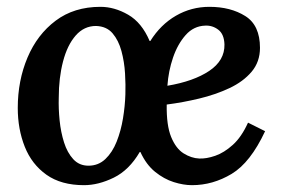

<svg xmlns="http://www.w3.org/2000/svg" viewBox="-20 -531 828 562"><path d="M593 -511Q655 -511 698 -484Q741 -457 741 -391Q741 -350 716.5 -321Q692 -292 651.5 -273Q611 -254 563 -242.5Q515 -231 468 -225Q467 -164 481 -130Q495 -96 517.5 -82Q540 -68 563 -67Q584 -66 610 -75Q636 -84 661.5 -107Q687 -130 706 -172L756 -147Q713 -55 658 -22Q603 11 542 11Q517 11 488.5 2Q460 -7 434 -28Q408 -49 391 -86H389Q358 -33 313 -11Q268 11 226 11Q159 11 116 -19.5Q73 -50 52.5 -101.5Q32 -153 32 -215Q32 -295 60.5 -362.5Q89 -430 143 -470.5Q197 -511 274 -511Q315 -511 355 -488Q395 -465 418 -411H420Q450 -459 495 -485Q540 -511 593 -511ZM581 -456Q547 -455 523.5 -428.5Q500 -402 486.5 -362.5Q473 -323 470 -280Q547 -293 592.5 -323.5Q638 -354 637 -401Q636 -431 619 -444Q602 -457 581 -456ZM261 -455Q226 -455 201.5 -427Q177 -399 164.5 -351Q152 -303 152 -245Q151 -213 154.5 -178.5Q158 -144 167.5 -114Q177 -84 194.5 -65Q212 -46 239 -46Q268 -46 288.5 -65.5Q309 -85 321.5 -116.5Q334 -148 340 -184.5Q346 -221 347 -255Q348 -282 346 -316Q344 -350 335.5 -381.5Q327 -413 309.5 -433.5Q292 -454 261 -455Z"/></svg>

Font: Lora SemiBold
Style: Italic
Weight: 600
Italic angle: -3°
Designer: Olga Karpushina, Alexei Vanyashin (Cyrillic)
Foundry: Cyreal
Version: Version 3.011; ttfautohint (v1.8.4.7-5d5b)